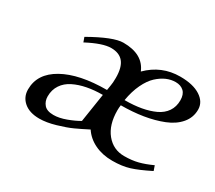

<svg xmlns="http://www.w3.org/2000/svg" viewBox="-94 -636 924 824"><g transform="rotate(30 368.0 -224.5)"><path d="M58.1 -78.1Q58.1 -156.2 137.5 -200.7Q216.8 -245.1 353 -245.1L356.9 -269Q359.9 -283.7 359.9 -309.1Q359.9 -360.8 339.8 -385.5Q319.8 -410.2 278.8 -410.2Q237.3 -410.2 163.1 -371.1L154.8 -394Q263.7 -456.1 313 -456.1Q410.2 -456.1 439 -386.2Q504.9 -452.1 597.2 -452.1Q661.1 -452.1 697.5 -428.5Q733.9 -404.8 733.9 -367.2Q733.9 -328.1 708.7 -298.3Q683.6 -268.6 640.6 -251.5Q597.7 -234.4 546.4 -226.1Q495.1 -217.8 437 -217.8Q435.1 -205.6 435.1 -191.9Q435.1 -120.1 469.5 -78.1Q503.9 -36.1 558.1 -36.1Q595.7 -36.1 625.7 -43.7Q655.8 -51.3 691.9 -67.9L700.2 -43.9Q644 -15.6 607.9 -4.4Q571.8 6.8 523.9 6.8Q475.1 6.8 437 -11.5Q398.9 -29.8 377 -63Q339.8 -43.9 312.5 -31.5Q285.2 -19 241.2 -6.1Q197.3 6.8 162.1 6.8Q113.8 6.8 85.9 -16.8Q58.1 -40.5 58.1 -78.1ZM146 -94.2Q146 -70.3 160.2 -53.7Q174.3 -37.1 207 -37.1Q234.9 -37.1 268.6 -49.6Q302.2 -62 326.2 -76.2L348.1 -217.8Q306.6 -217.8 271.2 -210.9Q235.8 -204.1 207.3 -189.9Q178.7 -175.8 162.4 -151.4Q146 -127 146 -94.2ZM439.9 -245.1Q485.4 -245.1 522 -251.7Q558.6 -258.3 587.4 -271.7Q616.2 -285.2 632.1 -308.6Q647.9 -332 647.9 -363.8Q647.9 -393.1 632.6 -407.5Q617.2 -421.9 591.8 -421.9Q569.3 -421.9 547.1 -412.4Q524.9 -402.8 503.4 -383.1Q481.9 -363.3 464.8 -327.6Q447.8 -292 439.9 -245.1Z"/></g></svg>

Font: Dehuti
Style: Bold-Italic
Weight: 700
Version: Version 1.2